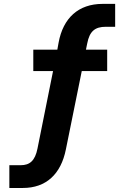

<svg xmlns="http://www.w3.org/2000/svg" viewBox="-20 -749 626 963"><path d="M94.7 193.8C210.9 193.8 285.6 125 310.5 0L390.1 -392.6H517.6V-500H411.1L417.5 -531.2C429.2 -592.3 456.5 -614.7 510.7 -614.7H557.6V-729.5H494.6C373 -729.5 296.4 -658.2 273.9 -535.2L267.6 -500H147V-392.6H246.1L168 -3.9C155.8 57.6 128.9 79.6 84 79.6H26.9V193.8Z"/></svg>

Font: Winston
Style: Bold
Weight: 700
Designer: Vernon Adams, Kim Jin-seong, David Berlow, Cristiano Sobral
Foundry: The Winston Project Authors
Version: Version 3.004